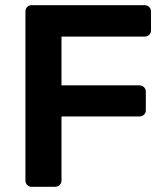

<svg xmlns="http://www.w3.org/2000/svg" viewBox="-20 -720 642 740"><path d="M102 0Q92 0 85 -7Q78 -14 78 -24V-675Q78 -686 84.5 -693Q91 -700 102 -700H537Q548 -700 555 -693Q562 -686 562 -675V-603Q562 -593 555 -586Q548 -579 537 -579H217V-391H517Q528 -391 535 -384Q542 -377 542 -367V-295Q542 -285 535 -278Q528 -271 517 -271H217V-24Q217 -14 210 -7Q203 0 192 0Z"/></svg>

Font: Rubik AZ
Style: Regular
Weight: 500
Designer: Hubert and Fischer
Foundry: Hubert & Fischer
Version: Version 2.000